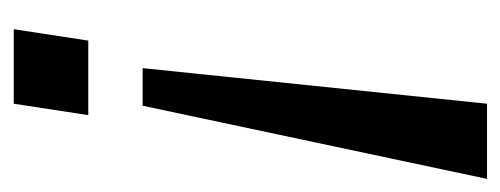

<svg xmlns="http://www.w3.org/2000/svg" viewBox="-250 -496 745 286"><g transform="rotate(90 123.0 -352.5)"><path d="M81 -192 134 -705H246L137 -192ZM23 0 40 -111H151L134 0Z"/></g></svg>

Font: Nunito Sans 12pt Medium
Style: Italic
Weight: 500
Italic angle: -9°
Designer: Vernon Adams
Foundry: Vernon Adams
Version: Version 3.101;gftools[0.9.27]